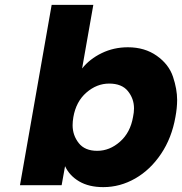

<svg xmlns="http://www.w3.org/2000/svg" viewBox="-20 -760 747 788"><path d="M317 -479Q348 -518 397.5 -542Q447 -566 505 -566Q574 -566 623.5 -531Q673 -496 690 -445Q707 -394 707 -350Q707 -317 700 -280Q685 -194 641 -128.5Q597 -63 535 -27.5Q473 8 404 8Q345 8 305 -15.5Q265 -39 247 -78L233 0H62L192 -740H363ZM526 -280Q530 -299 530 -315Q530 -355 505 -386Q480 -417 428 -417Q377 -417 334.5 -380Q292 -343 281 -279Q278 -261 278 -246Q278 -205 303 -173Q328 -141 379 -141Q430 -141 472.5 -178.5Q515 -216 526 -280Z"/></svg>

Font: Fz Poppins
Style: Bold Italic
Weight: 700
Italic angle: -10°
Designer: Ninad Kale (Devanagari), Jonny Pinhorn (Latin)
Foundry: Indian Type Foundry
Version: Vit hóa bi Vntype.Com & FontZin.Com